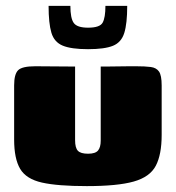

<svg xmlns="http://www.w3.org/2000/svg" viewBox="-20 -625 597 652"><path d="M235 -399V-149Q235 -123 244.5 -113Q254 -103 279 -103Q304 -103 313 -114Q322 -125 322 -147V-399Q323 -399 340 -399Q357 -399 379 -399.5Q401 -400 419.5 -400Q438 -400 442 -400Q473 -400 492 -397.5Q511 -395 520 -382Q529 -369 529 -335V-167Q529 -100 509 -62Q489 -24 434 -8.5Q379 7 275 7Q176 7 122.5 -5Q69 -17 48.5 -51.5Q28 -86 28 -151V-335Q28 -373 41.5 -386.5Q55 -400 100 -400Q134 -400 167.5 -399.5Q201 -399 235 -399ZM279 -458Q222 -458 193 -470Q164 -482 154.5 -514Q145 -546 145 -605H219Q219 -563 230.5 -547Q242 -531 279 -531Q319 -531 328.5 -548Q338 -565 338 -605H412Q412 -545 402 -513Q392 -481 363.5 -469.5Q335 -458 279 -458Z"/></svg>

Font: Genos Black
Style: Regular
Weight: 900
Designer: Robert E. Leuschke
Foundry: Robert E. Leuschke
Version: Version 1.010